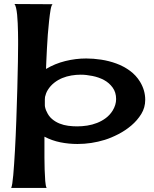

<svg xmlns="http://www.w3.org/2000/svg" viewBox="-20 -720 762 947"><path d="M405.3 -431.6Q440.4 -431.6 479 -425.8Q517.6 -419.9 553.7 -406.7Q589.8 -393.6 620.6 -371.1Q651.4 -348.6 670.9 -316.4Q696.3 -274.4 696.3 -227.5Q696.3 -189.5 676.8 -157.7Q657.2 -126 627.9 -101.1Q598.6 -76.2 563.5 -58.1Q528.3 -40 497.1 -30.3Q430.7 -9.8 362.3 -9.8Q319.3 -9.8 277.8 -18.1Q236.3 -26.4 199.2 -45.9V16.6Q199.2 29.3 199.2 57.6Q199.2 85.9 200.2 116.2Q201.2 146.5 203.1 172.4Q205.1 198.2 210 207H35.2Q41 194.3 45.4 144Q49.8 93.8 53.7 23.4Q57.6 -46.9 60.5 -127.9Q63.5 -209 65.4 -283.2Q67.4 -357.4 68.4 -415.5Q69.3 -473.6 69.3 -498Q69.3 -505.9 69.3 -522.9Q69.3 -540 68.8 -561Q68.4 -582 67.4 -605Q66.4 -627.9 64.5 -647.5Q62.5 -667 59.1 -681.6Q55.7 -696.3 50.8 -700.2L239.3 -699.2Q233.4 -694.3 229.5 -671.9Q225.6 -649.4 222.2 -617.7Q218.8 -585.9 215.8 -549.3Q212.9 -512.7 211.4 -478.5Q210 -444.3 208.5 -418Q207 -391.6 207 -379.9Q251 -406.2 302.2 -418.9Q353.5 -431.6 405.3 -431.6ZM360.4 -96.7Q384.8 -96.7 410.2 -100.6Q435.5 -104.5 459 -113.8Q482.4 -123 502 -137.7Q521.5 -152.3 535.2 -173.8Q552.7 -202.1 552.7 -231.4Q552.7 -264.6 535.6 -288.1Q518.6 -311.5 493.2 -325.2Q467.8 -338.9 436.5 -345.2Q405.3 -351.6 377.9 -351.6Q355.5 -351.6 332 -347.7Q308.6 -343.8 287.1 -335Q265.6 -326.2 247.1 -311.5Q228.5 -296.9 215.8 -276.4Q210.9 -268.6 207.5 -259.8Q204.1 -251 202.1 -242.2Q201.2 -236.3 201.2 -230Q201.2 -223.6 201.2 -217.8V-200.2Q201.2 -194.3 204.1 -184.6Q207 -174.8 210 -169.9Q219.7 -147.5 236.3 -133.3Q252.9 -119.1 273.4 -110.8Q293.9 -102.5 316.4 -99.6Q338.9 -96.7 360.4 -96.7Z"/></svg>

Font: Cherry Cream Soda
Style: Regular
Weight: 400
Designer: Font Diner, Inc
Foundry: Font Diner, Inc
Version: Version 1.001